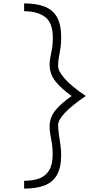

<svg xmlns="http://www.w3.org/2000/svg" viewBox="-20 -965 640 1130"><path d="M122 145V99Q174 99 211.5 85Q249 71 269.5 37Q290 3 290 -57Q290 -93 285.5 -120.5Q281 -148 276.5 -172Q272 -196 272 -219Q272 -275 307.5 -317.5Q343 -360 402 -400Q343 -441 307.5 -485Q272 -529 272 -585Q272 -608 277 -631Q282 -654 286.5 -680.5Q291 -707 291 -741Q291 -831 245.5 -865Q200 -899 122 -899V-945Q192 -945 240.5 -927Q289 -909 314.5 -865.5Q340 -822 340 -745Q340 -697 331 -653.5Q322 -610 322 -575Q322 -546 362 -501Q402 -456 485 -400Q402 -344 362 -301Q322 -258 322 -229Q322 -206 326.5 -175.5Q331 -145 335.5 -113.5Q340 -82 340 -54Q340 22 314.5 65.5Q289 109 240.5 127Q192 145 122 145Z"/></svg>

Font: Victor Mono Thin Thin
Style: Regular
Weight: 250
Monospace: yes
Version: Version 1.561;gftools[0.9.30]